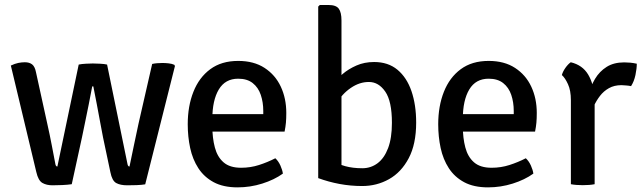

<svg xmlns="http://www.w3.org/2000/svg" viewBox="-20 -756 2640 788"><path d="M24.5 -487Q41.5 -495 55.5 -497.8Q69.5 -500.5 82 -500.5Q100.5 -500.5 111.8 -491.8Q123 -483 127.5 -460.5L174 -248.5Q184.5 -202 193.2 -156.2Q202 -110.5 207.5 -81.5Q209.5 -72.5 215.5 -72.5L303 -491Q314 -493.5 332.5 -494.5Q351 -495.5 361 -495.5Q372.5 -495.5 391 -494.5Q409.5 -493.5 419.5 -491L503.5 -81.5Q505.5 -72.5 511.5 -72.5Q521 -117 529.8 -160.5Q538.5 -204 548.5 -248.5L604.5 -493.5Q612.5 -495.5 624.2 -496.5Q636 -497.5 646.5 -497.5Q658.5 -497.5 672.2 -496Q686 -494.5 695.5 -490L698 -485L576 0.5Q562 3 540.8 3.8Q519.5 4.5 502 4.5Q474 4.5 457 -4.8Q440 -14 433 -49.5L403 -191.5Q398 -218.5 391.2 -253.8Q384.5 -289 377.5 -327.2Q370.5 -365.5 363 -401.5H358.5Q352 -366 344.2 -327.5Q336.5 -289 329.2 -254Q322 -219 316.5 -192.5L274.5 0Q258 2.5 235.8 3.5Q213.5 4.5 195.5 4.5Q171 4.5 154 -5.2Q137 -15 129 -50Z M811.5 -216V-287.5H1060.5V-300.5Q1060.5 -336.5 1050.2 -366.8Q1040 -397 1017.2 -415Q994.5 -433 957.5 -433Q904.5 -433 878 -388.8Q851.5 -344.5 851.5 -268V-238Q851.5 -189.5 861.8 -150.8Q872 -112 897.5 -89.8Q923 -67.5 969.5 -67.5Q1008 -67.5 1043 -78.8Q1078 -90 1110 -106.5Q1122.5 -95 1130.8 -76.8Q1139 -58.5 1141 -43.5Q1105.5 -18 1056.2 -2.5Q1007 13 955 13Q896.5 13 857 -8.2Q817.5 -29.5 794 -65.8Q770.5 -102 760.5 -148.5Q750.5 -195 750.5 -246Q750.5 -320.5 773.8 -379.2Q797 -438 843 -472Q889 -506 957.5 -506Q1022 -506 1066 -477.2Q1110 -448.5 1132.5 -400.2Q1155 -352 1155 -292.5Q1155 -269.5 1153.5 -252.8Q1152 -236 1148 -216Z M1381.5 -25H1286V-729L1292.5 -735.5H1328.5Q1359.5 -735.5 1370.5 -720.2Q1381.5 -705 1381.5 -672ZM1688 -253Q1688 -164.5 1657.5 -106.8Q1627 -49 1576.8 -20.8Q1526.5 7.5 1466.5 7.5Q1419 7.5 1373.5 -1Q1328 -9.5 1286 -25L1334.5 -101Q1366 -82.5 1397 -74Q1428 -65.5 1467 -65.5Q1502 -65.5 1529.5 -86Q1557 -106.5 1572.8 -148Q1588.5 -189.5 1588.5 -252Q1588.5 -340.5 1561.2 -380Q1534 -419.5 1494.5 -419.5Q1456 -420 1419.5 -395Q1383 -370 1362 -331.5L1347.5 -412.5Q1362.5 -432 1386.5 -452.5Q1410.5 -473 1443 -487.2Q1475.5 -501.5 1515.5 -501.5Q1573 -501.5 1611.2 -469.8Q1649.5 -438 1668.8 -381.8Q1688 -325.5 1688 -253Z M1839.5 -216V-287.5H2088.5V-300.5Q2088.5 -336.5 2078.2 -366.8Q2068 -397 2045.2 -415Q2022.5 -433 1985.5 -433Q1932.5 -433 1906 -388.8Q1879.5 -344.5 1879.5 -268V-238Q1879.5 -189.5 1889.8 -150.8Q1900 -112 1925.5 -89.8Q1951 -67.5 1997.5 -67.5Q2036 -67.5 2071 -78.8Q2106 -90 2138 -106.5Q2150.5 -95 2158.8 -76.8Q2167 -58.5 2169 -43.5Q2133.5 -18 2084.2 -2.5Q2035 13 1983 13Q1924.5 13 1885 -8.2Q1845.5 -29.5 1822 -65.8Q1798.5 -102 1788.5 -148.5Q1778.5 -195 1778.5 -246Q1778.5 -320.5 1801.8 -379.2Q1825 -438 1871 -472Q1917 -506 1985.5 -506Q2050 -506 2094 -477.2Q2138 -448.5 2160.5 -400.2Q2183 -352 2183 -292.5Q2183 -269.5 2181.5 -252.8Q2180 -236 2176 -216Z M2593.5 -494.5Q2593.5 -474.5 2588 -448.2Q2582.5 -422 2570 -402.5Q2560.5 -404.5 2550.5 -405.2Q2540.5 -406 2530.5 -406.5Q2501 -406.5 2479.2 -394.2Q2457.5 -382 2442.5 -362.5Q2427.5 -343 2417.2 -320.5Q2407 -298 2400.5 -277L2386 -295.5Q2387 -330 2395.5 -366Q2404 -402 2422.2 -432.5Q2440.5 -463 2469.8 -481.5Q2499 -500 2542 -500Q2554.5 -500 2567 -498.8Q2579.5 -497.5 2593.5 -494.5ZM2286 -448Q2289.5 -461.5 2300.2 -477Q2311 -492.5 2322.5 -500.5Q2370.5 -489 2393.8 -450.2Q2417 -411.5 2420.5 -353.5V0Q2400 4 2372 4Q2343.5 4 2323 0V-345Q2323 -384.5 2311.2 -410.2Q2299.5 -436 2286 -448Z"/></svg>

Font: Signika Negative
Style: Regular
Weight: 400
Designer: Anna Giedry
Foundry: Anna Giedry
Version: Version 2.001